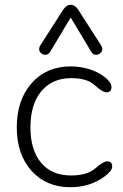

<svg xmlns="http://www.w3.org/2000/svg" viewBox="-20 -774 513 801"><path d="M273 7Q173 7 111.5 -61.5Q50 -130 50 -243Q50 -357 112 -427Q174 -497 275 -497Q311 -497 347 -487Q383 -477 411 -457Q445 -432 445 -411Q445 -389 425 -389Q407 -389 375.5 -418.5Q344 -448 277 -448Q198 -448 152.5 -393.5Q107 -339 107 -243Q107 -148 151.5 -95Q196 -42 276 -42Q344 -42 377.5 -71.5Q411 -101 428 -101Q448 -101 448 -79Q448 -61 414 -36Q354 7 273 7ZM190 -559Q181 -544 167 -545.5Q153 -547 146 -558.5Q139 -570 149 -586L244 -734Q250 -743 257.5 -748.5Q265 -754 275 -754Q293 -754 306 -734L401 -586Q411 -570 404 -558.5Q397 -547 383 -545.5Q369 -544 360 -559L275 -701Z"/></svg>

Font: Nunito VF Beta Light
Style: Regular
Weight: 300
Designer: Vernon Adams
Foundry: newtypography
Version: Version 3.001